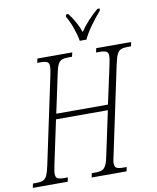

<svg xmlns="http://www.w3.org/2000/svg" viewBox="-121 -1007 887 1083"><g transform="rotate(-10 322.5 -465.5)"><path d="M-22 0 -17 -24H4Q27 -24 41 -30Q55 -36 63.5 -54Q72 -72 80 -109L185 -604Q189 -623 191 -635.5Q193 -648 193 -657Q193 -678 181.5 -684Q170 -690 145 -690H125L130 -714H330L324 -690H302Q279 -690 265 -684Q251 -678 242.5 -660Q234 -642 227 -605L181 -389H477L524 -606Q527 -623 529.5 -635.5Q532 -648 532 -657Q532 -678 520.5 -684Q509 -690 484 -690H462L467 -714H667L662 -690H641Q618 -690 604 -684Q590 -678 581.5 -660Q573 -642 565 -605L460 -109Q456 -92 453.5 -79Q451 -66 451 -57Q451 -36 463 -30Q475 -24 500 -24H520L515 0H315L320 -24H342Q366 -24 379.5 -30Q393 -36 402 -54Q411 -72 418 -109L471 -358H174L121 -109Q118 -92 115.5 -79Q113 -66 113 -57Q113 -36 124.5 -30Q136 -24 161 -24H183L178 0ZM383 -771Q377 -806 363 -845.5Q349 -885 330 -918L333 -931H345Q364 -908 381.5 -876Q399 -844 408 -817Q427 -846 454.5 -876Q482 -906 512 -931H526L523 -918Q491 -881 464.5 -844Q438 -807 421 -771Z"/></g></svg>

Font: Noto Serif ExtraCondensed ExtraLight
Style: Italic
Weight: 200
Width: 2
Italic angle: -12°
Designer: Monotype Design Team
Foundry: Monotype Imaging Inc.
Version: Version 2.014; ttfautohint (v1.8.4.7-5d5b)